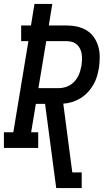

<svg xmlns="http://www.w3.org/2000/svg" viewBox="-44 -755 564 980"><path d="M243 205 186 -225H139L115 -80H151V0H-24V-80H24L101 -545H64V-625H114L132 -735H223L205 -625H296Q324 -625 350.5 -619Q377 -613 399 -599.5Q421 -586 436 -564Q451 -542 458 -516.5Q465 -491 465 -463.5Q465 -436 461 -408Q457 -386 450.5 -364Q444 -342 432 -321.5Q420 -301 403.5 -283.5Q387 -266 366.5 -253.5Q346 -241 323.5 -234Q301 -227 279 -226L325 125H373V205ZM254 -305Q269 -305 283.5 -308.5Q298 -312 311.5 -319.5Q325 -327 335.5 -338.5Q346 -350 353.5 -363.5Q361 -377 365 -391.5Q369 -406 372 -420Q374 -435 374.5 -450Q375 -465 373 -479Q371 -493 365 -505.5Q359 -518 348.5 -527.5Q338 -537 324.5 -541Q311 -545 296 -545H192L152 -305Z"/></svg>

Font: Iosevka Curly Slab MdObl
Style: Regular
Weight: 500
Italic angle: -9°
Monospace: yes
Designer: Belleve Invis
Foundry: Belleve Invis
Version: Version 11.0.0; ttfautohint (v1.8.3)